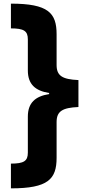

<svg xmlns="http://www.w3.org/2000/svg" viewBox="-20 -819 475 1055"><path d="M40 -799V-663C111 -663 133 -649 133 -603V-432C133 -356 174 -320 250 -308V-302C174 -290 133 -254 133 -178V20C133 66 111 80 40 80V216C245 216 291 165 291 48V-148C291 -208 323 -227 411 -231V-379C323 -383 291 -402 291 -462V-631C291 -748 245 -799 40 -799Z"/></svg>

Font: Noto Sans Sinhala Black
Style: Regular
Weight: 900
Designer: Jelle Bosma - Monotype Design Team
Foundry: Monotype Imaging Inc.
Version: Version 2.006